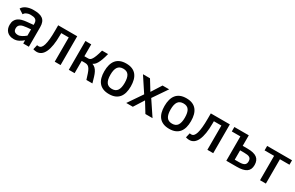

<svg xmlns="http://www.w3.org/2000/svg" viewBox="163 -1734 4539 2957"><g transform="rotate(30 2432.5 -256.0)"><path d="M373 0V-58.1Q336.9 -25.9 296.6 -5.4Q256.3 15.1 209 15.1Q169.9 15.1 139.6 3.4Q109.4 -8.3 88.9 -29.5Q68.4 -50.8 57.6 -79.8Q46.9 -108.9 46.9 -144Q46.9 -190.4 62.3 -221.7Q77.6 -252.9 104.7 -272.7Q131.8 -292.5 169.2 -302.5Q206.5 -312.5 251 -316.9L368.2 -328.1V-352.1Q368.2 -377.4 360.6 -394.3Q353 -411.1 338.6 -421.4Q324.2 -431.6 303 -435.8Q281.7 -439.9 254.9 -439.9Q229 -439.9 209.7 -435.1Q190.4 -430.2 176.3 -422.4Q162.1 -414.6 152.8 -404.5Q143.6 -394.5 138.2 -384.8L55.2 -438Q64.5 -454.6 80.8 -470.5Q97.2 -486.3 121.6 -498.8Q146 -511.2 179.4 -519Q212.9 -526.9 256.8 -526.9Q310.5 -526.9 351.1 -518.1Q391.6 -509.3 418.7 -488.8Q445.8 -468.3 459.5 -433.8Q473.1 -399.4 473.1 -348.1V0ZM368.2 -249 294.9 -242.2Q261.2 -239.3 235.1 -232.9Q209 -226.6 191.2 -215.3Q173.3 -204.1 164.1 -187.3Q154.8 -170.4 154.8 -146Q154.8 -105.5 176.3 -88.6Q197.8 -71.8 236.8 -71.8Q252 -71.8 268.3 -77.1Q284.7 -82.5 301.5 -91.3Q318.4 -100.1 335.2 -112.1Q352.1 -124 368.2 -137.2Z M799.8 -431.2V-397Q799.8 -294.4 787.6 -218.3Q775.4 -142.1 751.7 -91.6Q728 -41 693.6 -16.1Q659.2 8.8 614.7 8.8Q607.4 8.8 598.4 7.8Q589.4 6.8 580.6 5.4Q571.8 3.9 564.2 2Q556.6 0 551.8 -2L570.8 -84Q579.1 -82.5 587.2 -81.8Q595.2 -81.1 600.1 -81.1Q624.5 -81.1 642.8 -99.6Q661.1 -118.2 673.6 -158.9Q686 -199.7 692.4 -264.4Q698.7 -329.1 698.7 -420.9V-512.2H1037.1V0H933.1V-431.2Z M1286.6 -512.2V-300.8H1356Q1372.1 -300.8 1387 -309.3Q1401.9 -317.9 1416.5 -341.3Q1431.2 -364.7 1446.5 -406Q1461.9 -447.3 1479 -512.2H1585.9Q1568.8 -444.8 1552.2 -400.1Q1535.6 -355.5 1519 -327.1Q1502.4 -298.8 1485.8 -284.2Q1469.2 -269.5 1452.6 -262.2Q1484.9 -250 1506.3 -229.5Q1527.8 -209 1543.9 -177.5Q1560.1 -146 1573.5 -102.3Q1586.9 -58.6 1603 0H1496.1Q1478.5 -56.6 1464.8 -97.7Q1451.2 -138.7 1435.5 -165.5Q1419.9 -192.4 1399.4 -205.1Q1378.9 -217.8 1347.7 -217.8H1286.6V0H1183.1V-512.2Z M2138.7 -254.9Q2138.7 -192.4 2125.2 -142.6Q2111.8 -92.8 2083.3 -57.6Q2054.7 -22.5 2010.3 -3.7Q1965.8 15.1 1903.8 15.1Q1841.3 15.1 1796.4 -3.9Q1751.5 -22.9 1722.9 -58.1Q1694.3 -93.3 1680.9 -143.1Q1667.5 -192.9 1667.5 -254.9Q1667.5 -317.9 1681.2 -368.2Q1694.8 -418.5 1723.4 -453.9Q1752 -489.3 1796.6 -508.1Q1841.3 -526.9 1903.8 -526.9Q1965.8 -526.9 2010.3 -508.1Q2054.7 -489.3 2083.3 -453.9Q2111.8 -418.5 2125.2 -368.2Q2138.7 -317.9 2138.7 -254.9ZM2029.8 -254.9Q2029.8 -346.2 2000.2 -390.6Q1970.7 -435.1 1903.8 -435.1Q1836.9 -435.1 1806.4 -390.6Q1775.9 -346.2 1775.9 -254.9Q1775.9 -166 1805.9 -121.1Q1835.9 -76.2 1903.8 -76.2Q1969.7 -76.2 1999.8 -121.1Q2029.8 -166 2029.8 -254.9Z M2545.4 0 2435.5 -179.2 2321.8 0H2204.6L2377.4 -252.9L2206.5 -512.2H2331.5L2441.4 -334L2554.7 -512.2H2672.4L2499.5 -258.8L2672.4 0Z M3209 -254.9Q3209 -192.4 3195.6 -142.6Q3182.1 -92.8 3153.6 -57.6Q3125 -22.5 3080.6 -3.7Q3036.1 15.1 2974.1 15.1Q2911.6 15.1 2866.7 -3.9Q2821.8 -22.9 2793.2 -58.1Q2764.6 -93.3 2751.2 -143.1Q2737.8 -192.9 2737.8 -254.9Q2737.8 -317.9 2751.5 -368.2Q2765.1 -418.5 2793.7 -453.9Q2822.3 -489.3 2866.9 -508.1Q2911.6 -526.9 2974.1 -526.9Q3036.1 -526.9 3080.6 -508.1Q3125 -489.3 3153.6 -453.9Q3182.1 -418.5 3195.6 -368.2Q3209 -317.9 3209 -254.9ZM3100.1 -254.9Q3100.1 -346.2 3070.6 -390.6Q3041 -435.1 2974.1 -435.1Q2907.2 -435.1 2876.7 -390.6Q2846.2 -346.2 2846.2 -254.9Q2846.2 -166 2876.2 -121.1Q2906.2 -76.2 2974.1 -76.2Q3040 -76.2 3070.1 -121.1Q3100.1 -166 3100.1 -254.9Z M3514.2 -431.2V-397Q3514.2 -294.4 3502 -218.3Q3489.7 -142.1 3466.1 -91.6Q3442.4 -41 3408 -16.1Q3373.5 8.8 3329.1 8.8Q3321.8 8.8 3312.7 7.8Q3303.7 6.8 3294.9 5.4Q3286.1 3.9 3278.6 2Q3271 0 3266.1 -2L3285.2 -84Q3293.5 -82.5 3301.5 -81.8Q3309.6 -81.1 3314.5 -81.1Q3338.9 -81.1 3357.2 -99.6Q3375.5 -118.2 3387.9 -158.9Q3400.4 -199.7 3406.7 -264.4Q3413.1 -329.1 3413.1 -420.9V-512.2H3751.5V0H3647.5V-431.2Z M3832 -433.1V-512.2H4088.4V-325.2H4173.3Q4288.6 -325.2 4341.8 -284.9Q4395 -244.6 4395 -160.2Q4395 -116.7 4380.9 -86.2Q4366.7 -55.7 4338.4 -36.6Q4310.1 -17.6 4268.3 -8.8Q4226.6 0 4171.4 0H3984.4V-433.1ZM4287.1 -161.1Q4287.1 -186.5 4279.5 -202.9Q4272 -219.2 4256.3 -228.5Q4240.7 -237.8 4216.8 -241.5Q4192.9 -245.1 4160.2 -245.1H4088.4V-79.1H4167Q4231 -79.1 4259 -98.4Q4287.1 -117.7 4287.1 -161.1Z M4857.4 -433.1H4688V0H4584V-433.1H4415V-512.2H4857.4Z"/></g></svg>

Font: Clear Sans Medium
Style: Regular
Weight: 500
Foundry: Intel Corporation
Version: Version 1.00